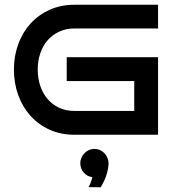

<svg xmlns="http://www.w3.org/2000/svg" viewBox="-20 -572 746 815"><path d="M650.9 0H295.9Q237.8 0 190.4 -21.5Q143.1 -43 109.4 -80.3Q75.7 -117.7 57.4 -168.2Q39.1 -218.8 39.1 -276.9Q39.1 -334.5 57.4 -384.5Q75.7 -434.6 109.4 -471.7Q143.1 -508.8 190.4 -530.3Q237.8 -551.8 295.9 -551.8H650.9V-451.2H295.9Q259.8 -451.2 230.7 -437.5Q201.7 -423.8 181.6 -400.4Q161.6 -377 150.9 -345.2Q140.1 -313.5 140.1 -276.9Q140.1 -239.7 150.9 -207.8Q161.6 -175.8 181.6 -152.1Q201.7 -128.4 230.7 -114.7Q259.8 -101.1 295.9 -101.1H549.8V-228H263.2V-329.1H650.9ZM440.9 123Q439.9 143.1 434.8 160.9Q429.7 178.7 423.3 192.9Q416 209 407.2 223.1L356 222.2Q358.9 217.3 361.8 210.9Q364.3 205.6 366.9 197.8Q369.6 189.9 372.1 180.2Q350.1 177.2 335.4 160.4Q320.8 143.6 320.8 120.1Q320.8 108.4 325.7 97.4Q330.6 86.4 338.6 78.1Q346.7 69.8 357.7 64.9Q368.7 60.1 380.9 60.1Q393.1 60.1 404.1 64.9Q415 69.8 423.3 78.4Q431.6 86.9 436.3 98.4Q440.9 109.9 440.9 123Z"/></svg>

Font: Bruno Ace SC
Style: Regular
Weight: 400
Designer: Astigmatic (AOETI)
Foundry: Astigmatic (AOETI)
Version: Version 1.000